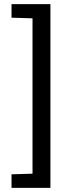

<svg xmlns="http://www.w3.org/2000/svg" viewBox="-20 -763 344 933"><path d="M36 150V84L138 81V-674L36 -677V-743H225V150Z"/></svg>

Font: Saira SemiCondensed Medium
Style: Regular
Weight: 500
Width: 4
Designer: Hector Gatti with collaboration of the Omnibus-Type team
Foundry: Omnibus-Type
Version: Version 1.101